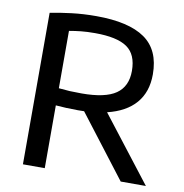

<svg xmlns="http://www.w3.org/2000/svg" viewBox="-83 -826 866 905"><g transform="rotate(10 350.0 -374.0)"><path d="M86 0V-725Q132.5 -734.5 188 -741.2Q243.5 -748 305.5 -748Q461.5 -748 538.5 -694.2Q615.5 -640.5 615.5 -523.5Q615.5 -439 569.2 -385.5Q523 -332 434 -310.5L674.5 0H554L326.5 -296.5Q312 -296 297 -296Q266.5 -296 242 -297.2Q217.5 -298.5 190.5 -300.5V0ZM300 -377Q413 -377 464.2 -412.5Q515.5 -448 515.5 -522.5Q515.5 -601.5 467.2 -634.8Q419 -668 313.5 -668Q275.5 -668 247 -665Q218.5 -662 190.5 -657V-382.5Q220 -379.5 243.5 -378.2Q267 -377 300 -377Z"/></g></svg>

Font: Encode Sans Semi Expanded Medium
Style: Regular
Weight: 500
Width: 6
Designer: Multiple Designers
Foundry: Impallari Type
Version: Version 3.000; ttfautohint (v1.8.3) -l 8 -r 50 -G 200 -x 14 